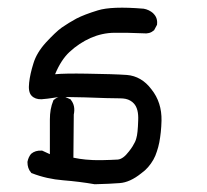

<svg xmlns="http://www.w3.org/2000/svg" viewBox="-20 -301 540 502"><path d="M150.9 -47.4 163.6 -41.5 165 -41 165.5 -39.6Q177.7 -24.4 172.9 -1.5L171.9 111.3Q188 114.7 204.1 116.2Q222.7 118.2 247.1 117.7Q271.5 117.2 287.6 116.2Q301.8 115.2 316.9 95.2Q322.8 87.9 326.7 81.5Q330.6 75.2 333 70.1Q335.4 64.9 336.4 60.5Q338.4 54.2 339.6 42.5Q340.8 30.8 341.3 14.2Q342.8 -16.6 330.1 -30.3Q326.2 -34.7 320.8 -37.8Q315.4 -41 308.6 -42.5Q301.8 -43.9 293.5 -43.9Q266.6 -43.9 202.1 -46.4Q170.9 -47.4 150.9 -47.4ZM132.8 -46.9Q125.5 -46.4 121.1 -45.4Q112.3 -43.9 104 -43Q95.7 -42 88.4 -41.5Q71.8 -41 62.5 -50.8Q53.2 -60.5 56.2 -85Q58.6 -107.4 67.4 -135.3Q75.7 -163.1 100.1 -189.9Q112.3 -203.1 122.6 -212.9Q132.8 -222.7 141.6 -229Q159.2 -241.2 179.7 -252.4Q200.7 -263.2 235.8 -273.9Q272 -285.2 355 -278.3H355.5Q369.6 -275.9 380.9 -266.1V-265.6Q386.7 -260.3 389.2 -252.9Q391.6 -245.6 390.6 -237.3V-236.3L390.1 -235.4L383.3 -222.7L382.8 -221.7L381.8 -221.2Q371.1 -211.9 355 -213.9Q311 -215.8 278.3 -215.3Q246.6 -214.8 216.8 -201.7Q187 -188.5 161.6 -165Q139.6 -144.5 124 -106.9Q149.4 -109.4 207 -108.4Q277.8 -107.4 312 -105Q330.6 -103.5 346.7 -94.2Q362.8 -85 376 -67.4Q403.3 -33.2 402.3 14.6Q401.9 30.3 400.4 44.4Q398.9 58.6 396.5 71.3Q394 84 390.1 95.2Q386.7 106.4 380.9 116.7Q375 127 367.2 136Q359.4 145 349.1 152.3Q319.8 175.8 293 177.7Q268.1 179.7 228.5 180.7H228H227.5Q188 173.8 145.5 170.4Q102.1 167 63.5 151.9L62 151.4L61 149.9Q56.2 144.5 54 137.7Q51.8 130.9 51.8 123V122.6V122.1Q54.2 109.9 61 101.6L61.5 101.1Q72.3 91.8 89.4 92.8H90.3L91.3 93.3L110.4 102.1V11.7Q110.4 -2 112.5 -14.4Q114.7 -26.9 119.6 -38.6L120.1 -39.6L121.6 -40.5Q123 -42 125 -43.2Q127 -44.4 128.9 -45.4Q130.9 -46.4 132.8 -46.9Z"/></svg>

Font: NaikaiFont
Style: SemiBold
Weight: 600
Version: Version 1.89